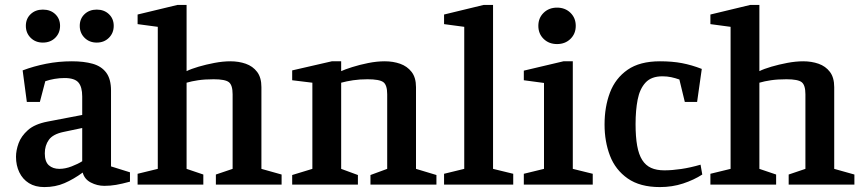

<svg xmlns="http://www.w3.org/2000/svg" viewBox="-20 -750 3507 780"><path d="M160 10Q123 10 97.5 -6Q72 -22 58.5 -50Q45 -78 45 -113Q45 -139 55.5 -168Q66 -197 93.5 -221.5Q121 -246 173 -256L314 -283V-358Q314 -397 298.5 -415Q283 -433 242 -433Q222 -433 201.5 -429.5Q181 -426 164 -420L142 -336H89L72 -464Q117 -481 167.5 -491Q218 -501 272 -501Q321 -501 356.5 -491Q392 -481 411.5 -455Q431 -429 431 -382V-74L508 -50V-12Q475 -3 451.5 1Q428 5 404 5Q375 5 349 -8.5Q323 -22 316 -49Q279 -22 242 -6Q205 10 160 10ZM221 -64Q245 -64 271 -74Q297 -84 314 -95V-230L238 -214Q195 -205 178.5 -182Q162 -159 162 -127Q162 -93 178.5 -78.5Q195 -64 221 -64ZM154 -577Q124 -577 104.5 -596.5Q85 -616 85 -645Q85 -674 104.5 -692.5Q124 -711 154 -711Q185 -711 204.5 -692.5Q224 -674 224 -645Q224 -616 204.5 -596.5Q185 -577 154 -577ZM373 -577Q343 -577 323.5 -596.5Q304 -616 304 -645Q304 -674 323.5 -692.5Q343 -711 373 -711Q403 -711 422.5 -692.5Q442 -674 442 -645Q442 -616 422.5 -596.5Q403 -577 373 -577Z M539 0V-44L621 -64V-641L539 -652V-691L701 -730H738V-461Q756 -470 786.5 -479Q817 -488 851.5 -494.5Q886 -501 916 -501Q950 -501 978.5 -491Q1007 -481 1024.5 -458Q1042 -435 1042 -396V-64L1124 -41V0H857V-41L925 -64V-367Q925 -404 910 -416Q895 -428 848 -428Q812 -428 785 -424Q758 -420 738 -414V-64L806 -41V0Z M1167 0V-39L1249 -64V-414L1167 -424V-464L1328 -501H1366V-461Q1381 -468 1411 -477.5Q1441 -487 1476 -494Q1511 -501 1543 -501Q1577 -501 1605.5 -491Q1634 -481 1652 -458Q1670 -435 1670 -396V-64L1753 -39V0H1485V-39L1553 -64V-367Q1553 -405 1537 -416.5Q1521 -428 1473 -428Q1441 -428 1414.5 -424Q1388 -420 1366 -414V-64L1434 -39V0Z M1784 0V-44L1866 -64V-641L1784 -652V-691L1945 -730H1983V-64L2065 -44V0Z M2108 0V-44L2190 -64V-413L2108 -424V-463L2269 -501H2307V-64L2388 -44V0ZM2243 -571Q2210 -571 2188.5 -592Q2167 -613 2167 -645Q2167 -677 2188.5 -698Q2210 -719 2243 -719Q2276 -719 2297.5 -698Q2319 -677 2319 -645Q2319 -613 2297.5 -592Q2276 -571 2243 -571Z M2661 10Q2580 10 2530 -25Q2480 -60 2458 -117.5Q2436 -175 2436 -244Q2436 -316 2458 -374Q2480 -432 2529.5 -466.5Q2579 -501 2661 -501Q2711 -501 2750.5 -493.5Q2790 -486 2831 -470L2812 -336H2762L2740 -427Q2723 -433 2706.5 -436.5Q2690 -440 2671 -440Q2626 -440 2602.5 -414.5Q2579 -389 2570.5 -345.5Q2562 -302 2562 -246Q2562 -194 2568.5 -158Q2575 -122 2589 -100Q2603 -78 2625 -68Q2647 -58 2679 -58Q2710 -58 2747.5 -63.5Q2785 -69 2826 -81L2833 -41Q2799 -19 2755 -4.5Q2711 10 2661 10Z M2866 0V-44L2948 -64V-641L2866 -652V-691L3028 -730H3065V-461Q3083 -470 3113.5 -479Q3144 -488 3178.5 -494.5Q3213 -501 3243 -501Q3277 -501 3305.5 -491Q3334 -481 3351.5 -458Q3369 -435 3369 -396V-64L3451 -41V0H3184V-41L3252 -64V-367Q3252 -404 3237 -416Q3222 -428 3175 -428Q3139 -428 3112 -424Q3085 -420 3065 -414V-64L3133 -41V0Z"/></svg>

Font: Manuale SemiBold
Style: Regular
Weight: 600
Version: Version 1.002